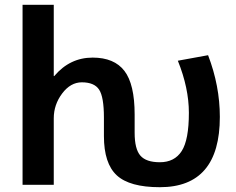

<svg xmlns="http://www.w3.org/2000/svg" viewBox="-20 -770 985 800"><path d="M541 -217Q541 -149 565 -121.5Q589 -94 646 -94Q707 -94 737 -140.5Q767 -187 767 -300Q767 -403 721 -517L847 -540Q896 -412 896 -283Q896 10 646 10Q520 10 466.5 -39.5Q413 -89 413 -203V-280Q413 -366 393 -396.5Q373 -427 321 -427Q274 -427 239 -380.5Q204 -334 204 -277V0H74V-750H204V-453H206Q271 -530 366 -530Q456 -530 498.5 -474.5Q541 -419 541 -293Z"/></svg>

Font: Mplus 1p Bold
Style: Bold
Weight: 700
Version: Version 1.061